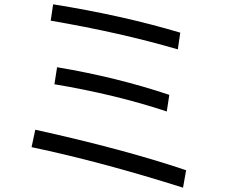

<svg xmlns="http://www.w3.org/2000/svg" viewBox="-20 -823 1040 882"><path d="M796.9 -596.2Q533.2 -673.3 212.9 -728L224.1 -803.2Q542 -752.4 808.1 -672.9ZM746.1 -311Q509.8 -389.2 230 -436L242.2 -514.2Q515.6 -468.3 757.8 -387.2ZM820.8 39.1Q443.8 -80.1 125 -147L142.1 -227.1Q549.8 -137.2 835 -41Z"/></svg>

Font: BIZ UDGothic
Style: Regular
Weight: 400
Monospace: yes
Designer: TypeBank Co., Ltd.
Foundry: Morisawa Inc.
Version: Version 1.05